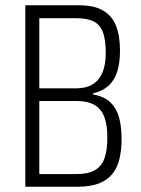

<svg xmlns="http://www.w3.org/2000/svg" viewBox="-20 -708 534 728"><path d="M76 0V-688H280Q337 -688 371 -668Q405 -648 420 -610Q435 -572 435 -516Q435 -470 424.5 -436.5Q414 -403 391 -382.5Q368 -362 333 -354V-350Q376 -342 399 -319.5Q422 -297 431.5 -262.5Q441 -228 441 -181Q441 -140 433 -106Q425 -72 406 -48.5Q387 -25 355 -12.5Q323 0 275 0ZM129 -48H270Q314 -48 339.5 -62.5Q365 -77 376 -107.5Q387 -138 387 -186Q387 -236 375 -266Q363 -296 337.5 -310.5Q312 -325 270 -325H129ZM129 -373H268Q305 -373 330 -387.5Q355 -402 368 -432Q381 -462 381 -506Q381 -555 371 -584Q361 -613 336.5 -626Q312 -639 268 -639H129Z"/></svg>

Font: Saira Condensed Light
Style: Regular
Weight: 300
Width: 3
Designer: Hector Gatti with collaboration of the Omnibus-Type team
Foundry: Omnibus-Type
Version: Version 1.101